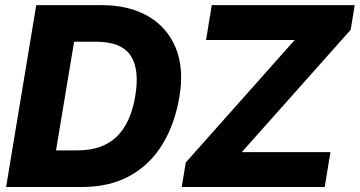

<svg xmlns="http://www.w3.org/2000/svg" viewBox="-20 -748 1439 768"><path d="M307.1 0H4.4L125 -727.5H385.3Q496.1 -727.5 572.8 -682.9Q649.4 -638.2 682.9 -556.6Q716.3 -475.1 698.2 -363.8Q679.7 -252.4 629.9 -170.9Q580.1 -89.4 499.5 -44.7Q418.9 0 307.1 0ZM204.1 -146.5H290Q390.1 -146.5 446.8 -201.4Q503.4 -256.3 521 -363.8Q539.1 -471.2 502.2 -526.1Q465.3 -581.1 364.3 -581.1H276.4ZM707 0 723.1 -98.1 1158.7 -587.9H804.2L827.1 -727.5H1398.9L1382.8 -628.9L947.3 -139.6H1301.8L1278.8 0Z"/></svg>

Font: Inter Display ExtraBold
Style: Italic
Weight: 800
Italic angle: -9.39999°
Designer: Rasmus Andersson
Foundry: rsms
Version: Version 4.000;git-a52131595